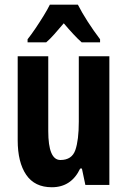

<svg xmlns="http://www.w3.org/2000/svg" viewBox="-20 -786 541 816"><path d="M444.8 -546.9V0H342.8L328.1 -69.8H320.8Q283.2 9.8 200.2 9.8Q127.4 9.8 91.3 -43.2Q55.2 -96.2 55.2 -189.9V-546.9H185.1V-229Q185.1 -106 236.8 -106Q285.6 -106 300.3 -148.4Q314.9 -190.9 314.9 -269V-546.9ZM311 -766.1Q327.6 -733.4 352.5 -694.6Q377.4 -655.8 405.3 -619.1V-606H327.1Q310.1 -621.1 291.3 -641.4Q272.5 -661.6 251 -687Q229.5 -661.6 210.4 -640.1Q191.4 -618.7 176.3 -606H97.2V-619.1Q112.8 -638.7 131.1 -665.8Q149.4 -692.9 166 -720Q182.6 -747.1 191.9 -766.1Z"/></svg>

Font: Open Sans Condensed
Style: Bold
Weight: 700
Width: 3
Designer: Monotype Design Team
Foundry: Monotype Imaging Inc.
Version: Version 3.003; ttfautohint (v1.8.4)